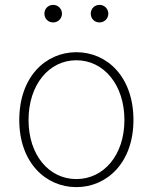

<svg xmlns="http://www.w3.org/2000/svg" viewBox="-20 -754 626 787"><path d="M293 13C419 13 527 -88 527 -262C527 -439 419 -540 293 -540C167 -540 59 -439 59 -262C59 -88 167 13 293 13ZM293 -20C181 -20 97 -118 97 -262C97 -407 181 -507 293 -507C405 -507 490 -407 490 -262C490 -118 405 -20 293 -20ZM198 -662C218 -662 234 -678 234 -698C234 -718 218 -734 198 -734C177 -734 162 -718 162 -698C162 -678 177 -662 198 -662ZM388 -662C408 -662 424 -678 424 -698C424 -718 408 -734 388 -734C367 -734 352 -718 352 -698C352 -678 367 -662 388 -662Z"/></svg>

Font: Noto Sans JP Thin
Style: Regular
Weight: 100
Designer: Ryoko NISHIZUKA 西塚涼子 (kana, bopomofo & ideographs); Paul D. Hunt (Latin, Greek & Cyrillic); Sandoll Communications 산돌커뮤니
Foundry: Adobe
Version: Version 2.004;hotconv 1.0.118;makeotfexe 2.5.65603